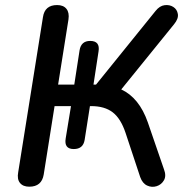

<svg xmlns="http://www.w3.org/2000/svg" viewBox="-20 -732 737 760"><path d="M96 7Q71 7 59 -8Q47 -23 52 -50L150 -664Q157 -712 206 -712Q231 -712 243 -697Q255 -682 251 -655L210 -397H274L295 -533Q301 -570 337 -570Q377 -570 370 -528L350 -397H360L596 -689Q612 -709 631.5 -711.5Q651 -714 666 -704.5Q681 -695 684 -676.5Q687 -658 669 -636L460 -378Q531 -345 565 -248L629 -62Q639 -36 629 -18.5Q619 -1 600 5Q581 11 562.5 2.5Q544 -6 535 -31L477 -206Q458 -263 426 -287.5Q394 -312 341 -312H336L315 -178Q309 -142 272 -142Q233 -142 240 -184L261 -312H196L153 -41Q145 7 96 7Z"/></svg>

Font: Nunito SemiBold
Style: Italic
Weight: 600
Italic angle: -9°
Designer: Vernon Adams
Foundry: Vernon Adams
Version: Version 3.601; ttfautohint (v1.8.2.53-6de2)